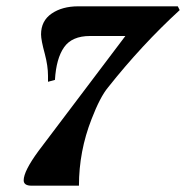

<svg xmlns="http://www.w3.org/2000/svg" viewBox="-20 -435 598 608"><path d="M110 -326Q110 -369 143.5 -392Q177 -415 228 -415H543L549 -403Q429 -293 322 -158Q297 -128 270 -58Q230 44 230 153H80Q55 153 55 136Q55 107 102 43L377 -321H265Q208 -321 183 -285.5Q158 -250 154 -182L132 -176V-195Q132 -226 122 -264Q110 -308 110 -326Z"/></svg>

Font: Fedorovsk Unicode
Style: Medium
Weight: 500
Designer: Aleksandr Andreev and Nikita Simmons
Version: Version 3.2